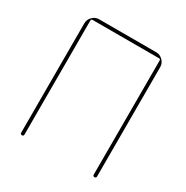

<svg xmlns="http://www.w3.org/2000/svg" viewBox="-167 -869 976 1008"><g transform="rotate(30 321.0 -365.0)"><path d="M91 -10V-673Q91 -696 108 -713Q125 -730 148 -730H494Q517 -730 534 -713Q551 -696 551 -673V-10Q551 0 541 0Q531 0 531 -10V-701Q531 -710 523 -710H120Q111 -710 111 -701V-10Q111 0 101 0Q91 0 91 -10Z"/></g></svg>

Font: Rounded Mplus 1c Thin
Style: Regular
Weight: 250
Version: Version 1.059.20150529